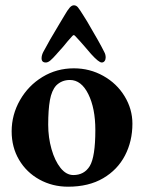

<svg xmlns="http://www.w3.org/2000/svg" viewBox="-20 -691 543 725"><path d="M24 0ZM24 -195Q24 -258 55.5 -313Q87 -368 140.5 -400.5Q194 -433 259 -433Q319 -433 370 -404.5Q421 -376 450.5 -327.5Q480 -279 480 -224Q480 -158 452 -104Q424 -50 369.5 -18Q315 14 237 14Q178 14 129 -13Q80 -40 52 -87.5Q24 -135 24 -195ZM319 -64Q340 -99 340 -200Q340 -282 313.5 -335.5Q287 -389 244 -389Q213 -389 192 -368Q175 -349 168.5 -313Q162 -277 162 -220Q162 -172 174.5 -128Q187 -84 208.5 -57Q230 -30 257 -30Q298 -30 319 -64ZM294 -634Q309 -610 309 -610Q358 -527 374 -494Q379 -485 379 -474Q379 -466 375 -460.5Q371 -455 364 -455Q353 -455 324 -487Q318 -494 300 -515Q282 -536 264 -555Q261 -558 259 -558.5Q257 -559 253 -555Q233 -533 218 -514Q191 -484 194 -487Q179 -470 170 -462.5Q161 -455 153 -455Q137 -455 137 -471Q137 -482 143 -494Q165 -536 205 -602Q223 -632 223 -632Q235 -653 243 -662Q251 -671 259 -671Q268 -671 274.5 -663Q281 -655 294 -634Z"/></svg>

Font: EB Garamond
Style: Bold
Weight: 700
Designer: Georg Duffner and Octavio Pardo
Foundry: Georg Duffner
Version: Version 1.000; ttfautohint (v1.6)